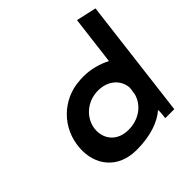

<svg xmlns="http://www.w3.org/2000/svg" viewBox="-194 -910 1087 1087"><g transform="rotate(-45 349.0 -366.5)"><path d="M297 13C414 13 494 -20 542 -62C544 -47 539 -12 538 0H610L698 -719L577 -746L541 -454C495 -478 438 -495 376 -495C362 -495 352 -494 340 -493C203 -483 85 -374 76 -221C68 -94 145 13 297 13ZM379 -380C461 -380 513 -329 518 -266C517 -259 517 -252 516 -246C515 -235 512 -225 511 -215C491 -147 427 -100 344 -100C254 -100 204 -164 213 -241C222 -316 290 -380 379 -380Z"/></g></svg>

Font: Bluebird
Style: ExtObl
Weight: 400
Designer: Jasper
Foundry: Cannot Into Space Fonts
Version: Version 0.98